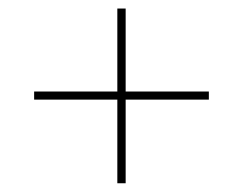

<svg xmlns="http://www.w3.org/2000/svg" viewBox="-20 -610 570 450"><path d="M255 -180.5V-376.5H60V-395.5H255V-590H274.5V-395.5H469.5V-376.5H274.5V-180.5Z"/></svg>

Font: Bodoni* 11pt
Style: Italic
Weight: 400
Italic angle: -13°
Version: Version 2.3